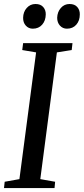

<svg xmlns="http://www.w3.org/2000/svg" viewBox="-24 -964 429 984"><path d="M-3.5 0 0 -32.5 75.5 -46 161 -695.5 90 -707.5 94.5 -743H347.5L343.5 -707.5L267.5 -695.5L182.5 -46L258.5 -32.5L255.5 0ZM144 -817Q122.5 -817 108.2 -832.8Q94 -848.5 94.5 -873Q95 -903 113 -923.2Q131 -943.5 158 -943.5Q184 -943.5 197.5 -928Q211 -912.5 210.5 -890Q210 -858 192 -837.5Q174 -817 144 -817ZM319 -817Q297.5 -817 283.2 -832.8Q269 -848.5 269 -873Q270 -903 287.8 -923.2Q305.5 -943.5 332.5 -943.5Q358.5 -943.5 372 -928Q385.5 -912.5 385 -890Q385 -858 367 -837.5Q349 -817 319 -817Z"/></svg>

Font: Merriweather 60pt
Style: Italic
Weight: 400
Italic angle: -7.8°
Version: Version 2.101